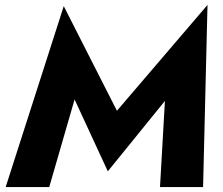

<svg xmlns="http://www.w3.org/2000/svg" viewBox="-20 -760 904 780"><path d="M283 -356 418 -64 650 -350 630 0H805L823 -740L455 -310L239 -735L3 0H180Z"/></svg>

Font: Jost*
Style: Bold Italic
Weight: 700
Italic angle: -10°
Version: Version 3.7